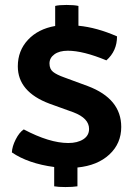

<svg xmlns="http://www.w3.org/2000/svg" viewBox="-20 -713 543 776"><path d="M28 -97Q29 -121 43.5 -149.5Q58 -178 76 -190Q180 -135 256 -135Q293 -135 316.5 -150Q340 -165 340 -192Q340 -235 277 -259L180 -294Q52 -342 52 -445Q52 -508 93 -552Q134 -596 203 -608V-689Q218 -693 249 -693Q280 -693 297 -689V-609Q371 -602 453 -566Q453 -507 410 -469Q316 -508 254 -508Q220 -508 200 -493.5Q180 -479 180 -456.5Q180 -434 194.5 -422.5Q209 -411 240 -400L335 -365Q470 -314 470 -200Q470 -133 422 -88.5Q374 -44 293 -36V40Q274 43 244.5 43Q215 43 199 40V-38Q94 -52 28 -97Z"/></svg>

Font: Signika Negative
Style: Semibold
Weight: 600
Designer: Anna Giedrys
Foundry: Anna Giedrys
Version: Version 1.001